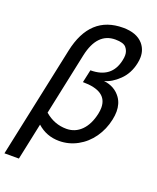

<svg xmlns="http://www.w3.org/2000/svg" viewBox="-185 -840 927 1133"><g transform="rotate(20 278.5 -274.0)"><path d="M74.2 193.8H-16.6L131.8 -504.9Q182.1 -742.2 388.7 -742.2Q474.1 -742.2 515.1 -695.3Q544.4 -661.1 544.4 -613.8Q544.4 -595.2 540 -575.2Q525.9 -506.8 480.5 -462.9Q435.1 -418.9 389.6 -408.2Q459 -399.9 496.1 -348.1Q521 -313 521 -263.7Q521 -239.3 515.1 -211.9Q501.5 -147 465.1 -95.2Q428.7 -43.5 375 -14.2Q321.3 15.1 260.7 15.1Q181.2 15.1 123 -37.1ZM276.4 -66.9Q331.5 -66.9 370.4 -106Q409.2 -145 424.3 -215.8Q428.7 -236.3 428.7 -254.4Q428.7 -359.4 274.9 -359.4L292.5 -439.9Q425.8 -439.9 451.2 -561Q455.1 -578.1 455.1 -592.8Q455.1 -620.1 438 -640.6Q420.9 -661.1 369.6 -661.1Q255.9 -661.1 223.1 -508.8L140.6 -118.7Q200.7 -66.9 276.4 -66.9Z"/></g></svg>

Font: Cadman
Style: Italic
Weight: 400
Italic angle: -12°
Designer: Paul James MIller
Foundry: High-Logic / Made with FontCreator
Version: Version 2.114;March 28, 2021;FontCreator 13.0.0.2683 64-bit